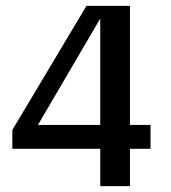

<svg xmlns="http://www.w3.org/2000/svg" viewBox="-20 -633 581 653"><path d="M492 -127H422V0H321V-127H22V-191L274 -613H422V-208H492ZM321 -208V-570L109 -208Z"/></svg>

Font: Arya
Style: Regular
Weight: 400
Designer: Eduardo Rodriguez Tunni, Modular Infotech
Foundry: Eduardo Rodriguez Tunni, Modular Infotech
Version: Version 1.002